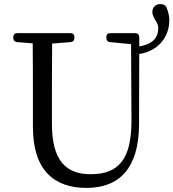

<svg xmlns="http://www.w3.org/2000/svg" viewBox="-20 -896 848 939"><path d="M234 -290V-390C234 -489 234 -588 235 -683L325 -690C337 -691 344 -699 344 -711V-714C344 -727 337 -734 324 -734H65C52 -734 45 -727 45 -714V-711C45 -699 52 -691 64 -690L140 -684C141 -587 141 -488 141 -390V-275C141 -60 248 23 403 23C566 23 658 -76 660 -284L661 -632C755 -646 808 -717 808 -796C808 -821 802 -840 796 -855C793 -864 788 -871 778 -874C773 -875 769 -876 763 -876C742 -876 725 -860 725 -838C725 -822 732 -812 737 -802C746 -788 754 -775 754 -758C754 -716 732 -681 661 -669V-714C661 -727 654 -734 641 -734H520C507 -734 500 -727 500 -714V-711C500 -699 507 -691 519 -690L621 -680L623 -306C623 -116 560 -44 423 -44C304 -44 234 -109 234 -290Z"/></svg>

Font: 寒蝉锦书宋 Text
Style: Regular
Weight: 400
Designer: 寒蝉锦书宋{Warren} 思源宋体{Ryoko NISHIZUKA 西塚涼子 (kana & ideographs); Frank Grießhammer (Latin, Greek & Cyrillic); Wenlong ZHANG 
Foundry: Adobe & ChillType
Version: Version 2.000;Glyphs 3.1.1 (3135)